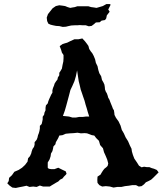

<svg xmlns="http://www.w3.org/2000/svg" viewBox="-20 -922 804 949"><path d="M348 -728H368L387 -732L400 -718L410 -705L417 -695L421 -680L428 -669L436 -659L443 -646L450 -629L454 -611L462 -595L466 -576L471 -560L480 -545L484 -527L491 -515L496 -504L498 -492L499 -480L503 -469L508 -461L512 -450L515 -439L521 -429L525 -418L529 -408L534 -396L538 -385L543 -377L545 -364L546 -354L553 -340L566 -322L576 -301L582 -280L592 -263L601 -243L613 -224L622 -203L630 -187L632 -173L637 -156L644 -138L657 -119L667 -103L680 -95L692 -98L705 -96H718L730 -91L741 -88L755 -82L764 -70L737 -43L727 -34L714 -27L701 -21L692 -11L680 -2L666 0L652 -7H634L616 -4L598 -2L580 2H560L541 5L523 0L503 -2L485 0L471 -7L462 -18L461 -32L462 -49L477 -59L482 -68L489 -79L496 -88L505 -95L512 -102L515 -114L510 -133L503 -150L494 -170L489 -189L475 -205L469 -226L455 -240L446 -252L434 -254L421 -259L410 -263L398 -264L380 -263L363 -266L345 -264L326 -263L305 -261L289 -254L273 -252L268 -240L263 -231L256 -219L254 -209L244 -198L242 -187L239 -175L232 -163L230 -149L225 -134L216 -119V-93L221 -88L233 -86H249L268 -93L286 -84L305 -75L309 -63L305 -58L296 -49L289 -40L277 -34L268 -25L257 -19L249 -14L237 -7L226 0H193L177 -5L161 2L144 0L126 2L111 -4L93 0L77 3L58 7L41 5L27 -5L16 -16L23 -27L25 -43L39 -56L51 -73L72 -82L89 -93L104 -107L116 -123L119 -140L128 -150L134 -163L137 -175L141 -186L148 -196L151 -207V-219L161 -231L165 -241L168 -254L172 -264L175 -275L177 -287V-300L186 -309L189 -322L191 -332V-345L198 -355L200 -366L205 -377V-389L207 -401L216 -411L219 -422L223 -432L233 -454L239 -464V-476L242 -487L247 -499L250 -509L257 -520L264 -529L266 -539L273 -550V-562L279 -571L286 -583L289 -600L293 -618L294 -634V-650L286 -662L282 -676L275 -694L289 -704L301 -708L312 -711L326 -718ZM361 -574 355 -545 348 -521 338 -498 328 -477 321 -450 307 -398 300 -374 291 -349 321 -346 338 -341H355L371 -344H389L405 -346H421L414 -368L409 -386L403 -405L398 -424L391 -444L385 -462L379 -479L374 -501L369 -521ZM506 -902H522L527 -899L515 -875L522 -864L508 -846L505 -831L499 -823L482 -820L473 -812L454 -811L445 -803L433 -794L419 -792L404 -797H390L374 -798L362 -797H349L332 -796L318 -793L306 -790L290 -789L273 -793L257 -794L242 -797L230 -800L219 -805L213 -818L211 -835L217 -852L228 -866L240 -881L256 -892L273 -896L289 -894L302 -892L314 -887L327 -883L338 -885L350 -887L362 -891H417L430 -887L445 -885L457 -883L471 -887L488 -892Z"/></svg>

Font: Tagesschrift
Style: Regular
Weight: 400
Designer: Yanone
Version: Version 2.000; ttfautohint (v1.8.4.7-5d5b)